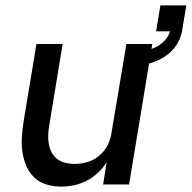

<svg xmlns="http://www.w3.org/2000/svg" viewBox="-20 -683 710 711"><path d="M206 8Q178 8 151.5 0Q125 -8 106.5 -26Q88 -44 77.5 -68.5Q67 -93 63 -120Q59 -147 61 -175Q63 -203 67 -231L115 -520H212L162 -217Q159 -200 158.5 -182.5Q158 -165 161 -148.5Q164 -132 172 -117.5Q180 -103 193 -93.5Q206 -84 222.5 -80Q239 -76 257 -76Q280 -76 304 -83Q328 -90 347.5 -106.5Q367 -123 378.5 -145.5Q390 -168 393 -192L448 -520H544L458 0H362L375 -83Q362 -61 342.5 -43Q323 -25 300.5 -13.5Q278 -2 254 3Q230 8 206 8ZM483 -436 474 -486Q494 -489 514 -493.5Q534 -498 553 -506.5Q572 -515 587.5 -530.5Q603 -546 609 -565L610 -567H558L574 -663H670L654 -567Q649 -540 632.5 -515Q616 -490 591 -474Q566 -458 538 -449.5Q510 -441 483 -436Z"/></svg>

Font: Iosevka SS04 Md Ex Obl
Style: Regular
Weight: 500
Width: 7
Italic angle: -9°
Monospace: yes
Designer: Belleve Invis
Foundry: Belleve Invis
Version: Version 19.0.0; ttfautohint (v1.8.4)